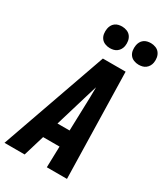

<svg xmlns="http://www.w3.org/2000/svg" viewBox="-254 -1058 1001 1155"><g transform="rotate(30 246.0 -480.0)"><path d="M-23 0 236 -735H394L411 0H271L275 -146H161L117 0ZM279 -260 286 -490Q286 -509 286.5 -527.5Q287 -546 287 -565Q281 -546 275.5 -527.5Q270 -509 264 -490L195 -260ZM440 -810Q423 -810 406.5 -816.5Q390 -823 380 -836.5Q370 -850 367.5 -867.5Q365 -885 368 -903Q370 -915 376 -926.5Q382 -938 392.5 -946Q403 -954 415.5 -957Q428 -960 441 -960Q458 -960 474.5 -953.5Q491 -947 501 -933.5Q511 -920 514 -902.5Q517 -885 514 -867Q512 -855 505.5 -843.5Q499 -832 488.5 -824Q478 -816 465.5 -813Q453 -810 440 -810ZM240 -810Q223 -810 206.5 -816.5Q190 -823 180 -836.5Q170 -850 167.5 -867.5Q165 -885 168 -903Q170 -915 176 -926.5Q182 -938 192.5 -946Q203 -954 215.5 -957Q228 -960 241 -960Q258 -960 274.5 -953.5Q291 -947 301 -933.5Q311 -920 314 -902.5Q317 -885 314 -867Q312 -855 305.5 -843.5Q299 -832 288.5 -824Q278 -816 265.5 -813Q253 -810 240 -810Z"/></g></svg>

Font: Iosevka Heavy Oblique
Style: Regular
Weight: 900
Italic angle: -9°
Monospace: yes
Designer: Belleve Invis
Foundry: Belleve Invis
Version: Version 32.5.0; ttfautohint (v1.8.4)